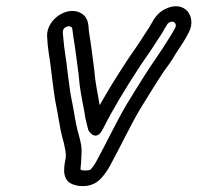

<svg xmlns="http://www.w3.org/2000/svg" viewBox="-20 -580 646 628"><path d="M496.1 -450.4C501.8 -459.2 506.9 -465.9 510.9 -473.1L519.2 -487.7C529.2 -504.3 528.5 -503.8 534.3 -506.8C550.1 -514.7 559.6 -500.8 552.9 -488.5C541.4 -467.2 527.5 -446.5 512.3 -422.3C501 -404.4 488.6 -387.7 476.2 -368.8C459.7 -343.9 445.4 -321.8 427.1 -292L394.9 -239.7C358.9 -178.7 330.1 -116.2 296.8 -55.3C288.9 -40.1 282 -31.5 275.6 -24.8C269.6 -22.1 252.8 -21.1 245 -24.4C241 -26.1 245.6 -32.8 246.3 -72.3C248.8 -98.3 243.1 -118.4 239.1 -133.2L233.7 -153.2C226.8 -178.9 222.8 -212.2 216.2 -244.1C204.6 -298.3 199.8 -367.4 190 -426.3C188.5 -445.3 186.3 -457.9 185.4 -474.2C184.2 -489.1 202.1 -498.5 212.8 -491.9C217.4 -489.2 216.2 -485.3 219.9 -460C226.6 -420.4 231.8 -376.1 237.4 -334.1C240.7 -289.9 247.7 -257.7 254.8 -220.6C258.4 -197.4 260 -188 265.4 -167.8L269.2 -153.8C269.2 -153.8 293.2 -111.7 316.7 -158.4C349.2 -223 389.9 -289.8 428.8 -349.5C446.9 -378.2 466 -403.1 485.3 -433.6ZM454.3 -469.6 443.3 -452.4C425.9 -424.9 406.5 -399.6 386.9 -368.5C360.1 -327.4 332.7 -283.3 306 -236C299.5 -276.6 291.6 -307.4 288.6 -349.3C288.5 -349.6 288.5 -350.1 288.4 -350.5C282.7 -393.6 277.8 -435.8 270.7 -478.1C269 -490.2 272.3 -520.4 246.5 -536.1C215.1 -555.2 172.3 -538.3 149.9 -508.6C139.2 -494.5 132.8 -476.5 134.2 -459.8C135.2 -441.3 136.4 -425.2 139.1 -408.7C148.6 -352.6 153.3 -282.4 165.8 -223.9C171.9 -194.7 175.8 -160.7 183.8 -130.8L189.1 -111.5C192.4 -94.6 196.7 -78.9 195.2 -64.9C193.5 -49.4 175.4 5.3 216.5 22.4C239.4 31.9 281.8 34.4 309.3 4.5C320.1 -6.3 332.4 -23.7 341.3 -40.7C375.3 -102.9 403.9 -164.8 437.7 -222.3L469.6 -274C487.6 -303.3 499.8 -322.2 516.9 -348.2C530.6 -366.1 543.1 -383.7 554.8 -404.4C566.9 -423.5 583.8 -446.1 597.6 -474.2C624.6 -525.9 583.7 -582.3 519.7 -550.3C494.4 -537.6 483.8 -517.4 475.9 -504.3L467.8 -490C464.1 -484.6 459.3 -477.3 454.3 -469.6Z"/></svg>

Font: HoneyBee
Style: StrIt
Weight: 700
Foundry: Cannot Into Space Fonts
Version: Version 0.89